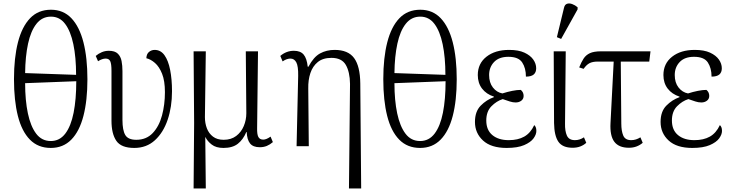

<svg xmlns="http://www.w3.org/2000/svg" viewBox="-20 -826 4135 1085"><path d="M267 10Q195 10 149 -37Q103 -84 81 -171Q59 -258 59 -379Q59 -499 81.5 -587Q104 -675 150 -723Q196 -771 268 -771Q338 -771 383.5 -723Q429 -675 451.5 -587Q474 -499 474 -378Q474 -258 451.5 -171Q429 -84 383 -37Q337 10 267 10ZM410 -403Q410 -502 394.5 -576Q379 -650 348 -691Q317 -732 268 -732Q218 -732 186 -691.5Q154 -651 138.5 -579Q123 -507 122 -413ZM267 -29Q317 -29 349 -71Q381 -113 396 -189Q411 -265 411 -367L122 -356Q122 -259 137.5 -185.5Q153 -112 184.5 -70.5Q216 -29 267 -29Z M739 10Q665 10 637.5 -30Q610 -70 610 -144V-426Q610 -465 603 -480Q596 -495 577 -495Q558 -495 534 -480L521 -510Q536 -523 555 -531Q574 -539 595 -539Q629 -539 645.5 -523Q662 -507 667 -481Q672 -455 672 -424V-148Q672 -90 688 -63Q704 -36 750 -36Q807 -36 843 -74Q879 -112 895.5 -173.5Q912 -235 912 -305Q912 -369 896 -409Q880 -449 856 -470Q832 -491 807 -497Q808 -521 822 -532.5Q836 -544 854 -544Q888 -544 909.5 -514Q931 -484 941.5 -431Q952 -378 952 -310Q952 -222 927.5 -149.5Q903 -77 855.5 -33.5Q808 10 739 10Z M1074 239 1077 -131 1074 -536H1143L1138 -164Q1138 -130 1149 -101Q1160 -72 1183.5 -54Q1207 -36 1244 -36Q1286 -36 1314.5 -57.5Q1343 -79 1357.5 -113.5Q1372 -148 1372 -186L1369 -536H1438L1433 -103Q1432 -67 1440 -52Q1448 -37 1468 -37Q1485 -37 1509 -54L1522 -23Q1506 -9 1488 -1.5Q1470 6 1448 6Q1410 6 1393 -15.5Q1376 -37 1374 -80H1372Q1354 -37 1324 -13.5Q1294 10 1243 10Q1201 10 1176.5 -9Q1152 -28 1141 -51H1140L1143 239Z M1952 239 1958 -352Q1957 -420 1934 -459.5Q1911 -499 1853 -499Q1805 -499 1776 -475.5Q1747 -452 1734 -413Q1721 -374 1722 -326L1725 0H1656L1665 -397Q1666 -452 1654.5 -473.5Q1643 -495 1621 -495Q1612 -495 1601 -491.5Q1590 -488 1577 -479L1564 -510Q1598 -539 1641 -539Q1678 -539 1696 -517.5Q1714 -496 1719 -449H1723Q1752 -504 1788.5 -524Q1825 -544 1871 -544Q1947 -544 1981 -498Q2015 -452 2016 -354L2021 239Z M2354 10Q2282 10 2236 -37Q2190 -84 2168 -171Q2146 -258 2146 -379Q2146 -499 2168.5 -587Q2191 -675 2237 -723Q2283 -771 2355 -771Q2425 -771 2470.5 -723Q2516 -675 2538.5 -587Q2561 -499 2561 -378Q2561 -258 2538.5 -171Q2516 -84 2470 -37Q2424 10 2354 10ZM2497 -403Q2497 -502 2481.5 -576Q2466 -650 2435 -691Q2404 -732 2355 -732Q2305 -732 2273 -691.5Q2241 -651 2225.5 -579Q2210 -507 2209 -413ZM2354 -29Q2404 -29 2436 -71Q2468 -113 2483 -189Q2498 -265 2498 -367L2209 -356Q2209 -259 2224.5 -185.5Q2240 -112 2271.5 -70.5Q2303 -29 2354 -29Z M2843 10Q2755 10 2709.5 -32Q2664 -74 2664 -137Q2664 -196 2696.5 -229Q2729 -262 2771 -277V-280Q2728 -294 2704 -325.5Q2680 -357 2680 -402Q2680 -467 2729 -505.5Q2778 -544 2857 -544Q2910 -544 2943.5 -528.5Q2977 -513 2993.5 -489.5Q3010 -466 3010 -440Q3010 -417 2996 -405Q2982 -393 2952 -393Q2952 -441 2931 -473Q2910 -505 2853 -505Q2800 -505 2772 -475.5Q2744 -446 2744 -402Q2744 -359 2765.5 -331.5Q2787 -304 2819 -298Q2847 -307 2874.5 -312.5Q2902 -318 2923 -318Q2939 -305 2939 -284Q2939 -267 2926 -257Q2913 -247 2894 -247Q2878 -247 2861 -252.5Q2844 -258 2821 -266Q2786 -255 2757 -225.5Q2728 -196 2728 -145Q2728 -91 2762.5 -62.5Q2797 -34 2855 -34Q2907 -34 2942.5 -54Q2978 -74 2999 -119Q3004 -115 3007.5 -107Q3011 -99 3011 -86Q3011 -66 2995 -44Q2979 -22 2942 -6Q2905 10 2843 10Z M3216 9Q3159 9 3135.5 -25Q3112 -59 3111 -131L3109 -536H3177L3173 -128Q3172 -86 3183.5 -60Q3195 -34 3229 -34Q3256 -34 3280 -50L3293 -19Q3279 -6 3259.5 1.5Q3240 9 3216 9ZM3151 -606 3127 -616 3167 -781Q3171 -800 3184 -804.5Q3197 -809 3213.5 -803Q3230 -797 3244 -785V-773Z M3534 9Q3477 9 3451.5 -25Q3426 -59 3430 -131L3448 -478H3357Q3329 -478 3311.5 -469Q3294 -460 3278 -437L3253 -445Q3265 -475 3278 -495Q3291 -515 3313.5 -525.5Q3336 -536 3377 -536H3656L3649 -478H3488L3491 -128Q3491 -86 3502 -60Q3513 -34 3547 -34Q3574 -34 3599 -50L3612 -19Q3597 -6 3577.5 1.5Q3558 9 3534 9Z M3892 10Q3804 10 3758.5 -32Q3713 -74 3713 -137Q3713 -196 3745.5 -229Q3778 -262 3820 -277V-280Q3777 -294 3753 -325.5Q3729 -357 3729 -402Q3729 -467 3778 -505.5Q3827 -544 3906 -544Q3959 -544 3992.5 -528.5Q4026 -513 4042.5 -489.5Q4059 -466 4059 -440Q4059 -417 4045 -405Q4031 -393 4001 -393Q4001 -441 3980 -473Q3959 -505 3902 -505Q3849 -505 3821 -475.5Q3793 -446 3793 -402Q3793 -359 3814.5 -331.5Q3836 -304 3868 -298Q3896 -307 3923.5 -312.5Q3951 -318 3972 -318Q3988 -305 3988 -284Q3988 -267 3975 -257Q3962 -247 3943 -247Q3927 -247 3910 -252.5Q3893 -258 3870 -266Q3835 -255 3806 -225.5Q3777 -196 3777 -145Q3777 -91 3811.5 -62.5Q3846 -34 3904 -34Q3956 -34 3991.5 -54Q4027 -74 4048 -119Q4053 -115 4056.5 -107Q4060 -99 4060 -86Q4060 -66 4044 -44Q4028 -22 3991 -6Q3954 10 3892 10Z"/></svg>

Font: Noto Serif SemiCondensed Light
Style: Regular
Weight: 300
Width: 4
Designer: Monotype Design Team
Foundry: Monotype Imaging Inc.
Version: Version 2.013